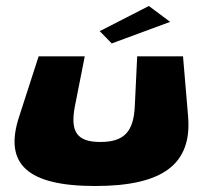

<svg xmlns="http://www.w3.org/2000/svg" viewBox="-20 -604 696 641"><path d="M477 -584 548 -531 353 -459 313 -500ZM44 -215C-8 -57 70 17 298 17C525 17 621 -57 608 -215L591 -416H438L430 -249C426 -165 395 -130 315 -130C236 -130 214 -165 230 -249L263 -416H109Z"/></svg>

Font: Hussar Milosc
Style: Bold
Weight: 700
Foundry: Cannot Into Space Fonts
Version: Version 1.02